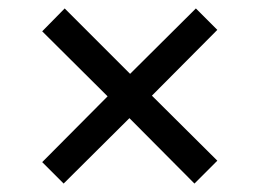

<svg xmlns="http://www.w3.org/2000/svg" viewBox="-20 -565 615 455"><path d="M130.8 -130 80 -180.8 235 -336.7 80 -490.8 133.3 -545 288.3 -390 444.2 -545 495 -494.2 340 -338.3 495 -184.2 440.8 -130 286.7 -285Z"/></svg>

Font: Funnel Display
Style: Regular
Weight: 400
Designer: NORD ID, Kristian Moeller
Foundry: Dicotype
Version: Version 1.000